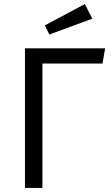

<svg xmlns="http://www.w3.org/2000/svg" viewBox="-20 -926 548 946"><path d="M435 -834 223 -756 201 -801 398 -906ZM498 -688 485 -613H189V0H103V-688Z"/></svg>

Font: FiraGO Book
Style: Regular
Weight: 350
Designer: bBox Type
Foundry: bBox Type GmbH
Version: Version 1.001;PS 001.001;hotconv 1.0.88;makeotf.lib2.5.64775